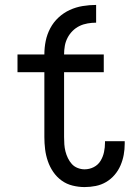

<svg xmlns="http://www.w3.org/2000/svg" viewBox="-20 -751 540 779"><path d="M323 8Q346 8 368.5 3.5Q391 -1 410.5 -12.5Q430 -24 445 -41.5Q460 -59 469 -80Q478 -101 482 -123Q486 -145 486 -168Q486 -171 486 -173.5Q486 -176 486 -178H406Q406 -177 406 -175.5Q406 -174 406 -172Q406 -153 402 -134Q398 -115 388 -98.5Q378 -82 360.5 -73Q343 -64 323 -64Q309 -64 295 -69.5Q281 -75 271.5 -85.5Q262 -96 255.5 -109.5Q249 -123 245.5 -137Q242 -151 241 -165.5Q240 -180 240 -195V-458H401V-530H240Q240 -548 243 -565Q246 -582 254 -597.5Q262 -613 274.5 -625.5Q287 -638 302.5 -645.5Q318 -653 335.5 -656Q353 -659 370 -659V-731Q343 -731 315.5 -726.5Q288 -722 263 -710.5Q238 -699 217.5 -680Q197 -661 184 -636.5Q171 -612 165.5 -585Q160 -558 160 -530H51V-458H160V-195Q160 -170 163 -145.5Q166 -121 174 -97.5Q182 -74 196 -53.5Q210 -33 230 -18.5Q250 -4 274.5 2Q299 8 323 8Z"/></svg>

Font: Iosevka SS09
Style: Regular
Weight: 400
Monospace: yes
Designer: Belleve Invis
Foundry: Belleve Invis
Version: Version 5.2.1; ttfautohint (v1.8.3)